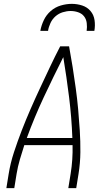

<svg xmlns="http://www.w3.org/2000/svg" viewBox="-20 -975 540 995"><path d="M13 0 25 -74Q34 -130 52.5 -186.5Q71 -243 92.5 -298.5Q114 -354 138 -409Q162 -464 187.5 -518.5Q213 -573 238.5 -627Q264 -681 292 -735H338Q348 -681 356.5 -627Q365 -573 372.5 -518.5Q380 -464 385 -409Q390 -354 393.5 -298.5Q397 -243 396.5 -186.5Q396 -130 387 -74L375 0H334L346 -74Q352 -111 354.5 -148.5Q357 -186 356 -223H106Q94 -186 83 -148.5Q72 -111 66 -74L54 0ZM119 -260H355Q351 -367 338 -471.5Q325 -576 308 -679Q256 -576 207 -471.5Q158 -367 119 -260ZM189 -815Q194 -843 207 -870.5Q220 -898 243 -918Q266 -938 295 -946.5Q324 -955 352 -955Q380 -955 406 -946.5Q432 -938 449 -918Q466 -898 470 -870.5Q474 -843 469 -815H429Q432 -835 429.5 -855.5Q427 -876 415.5 -890.5Q404 -905 385 -911.5Q366 -918 346 -918Q326 -918 305 -911.5Q284 -905 267.5 -890.5Q251 -876 241.5 -855.5Q232 -835 229 -815Z"/></svg>

Font: Iosevka Curly Extralight
Style: Italic
Weight: 200
Italic angle: -9°
Monospace: yes
Designer: Belleve Invis
Foundry: Belleve Invis
Version: Version 22.1.2; ttfautohint (v1.8.4)